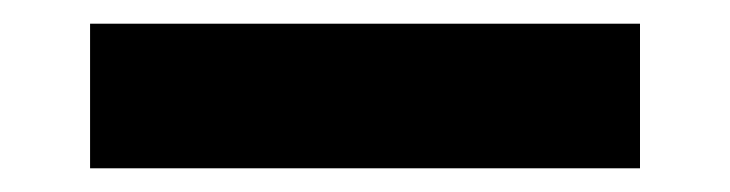

<svg xmlns="http://www.w3.org/2000/svg" viewBox="-20 -421 616 162"><path d="M56 -279H520V-401H56Z"/></svg>

Font: Iosevka Sparkle Heavy
Style: Regular
Weight: 900
Designer: Belleve Invis
Foundry: Belleve Invis
Version: Version 4.5.0; ttfautohint (v1.8.3)